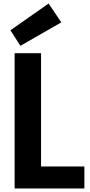

<svg xmlns="http://www.w3.org/2000/svg" viewBox="-20 -1070 510 1090"><path d="M190 -125H459V0H63V-768H213V-102ZM96 -810 39 -898 256 -1050 328 -943Z"/></svg>

Font: Yaldevi ExtraLight
Style: Regular
Weight: 200
Designer: Sol Matas, Rajitha Manaperi, Kosala Senevirathne
Foundry: Mooniak
Version: Version 1.100